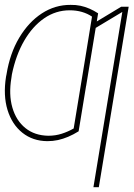

<svg xmlns="http://www.w3.org/2000/svg" viewBox="-25 -574 555 798"><path d="M175.8 -9.8Q205.1 -9.8 231.2 -18.1Q257.3 -26.4 281.2 -40L334 -360.4H356.4L301.8 -28.3Q279.8 -14.6 258.5 -5.6Q237.3 3.4 216.1 8.1Q194.8 12.7 171.9 12.7Q111.3 12.2 68.1 -22.2Q24.9 -56.6 6.3 -116.9Q-12.2 -177.2 0 -254.9L2 -264.6Q16.1 -352.1 54.9 -417.2Q93.8 -482.4 148.9 -518.3Q204.1 -554.2 268.6 -553.7Q290 -554.2 309.6 -550Q329.1 -545.9 347.4 -537.8Q365.7 -529.8 382.8 -518.6L333 -216.8H310.5L357.4 -504.9Q338.9 -517.6 315.4 -524.4Q292 -531.2 264.6 -531.2Q207 -531.2 158.7 -498Q110.4 -464.8 75.7 -405Q41 -345.2 24.4 -264.6L22.5 -251Q10.7 -181.2 26.4 -127Q42 -72.8 80.6 -41.7Q119.1 -10.7 175.8 -9.8ZM509.8 -545.9 385.7 204.1H363.3L483.4 -524.4L366.2 -454.1L370.1 -480.5L478.5 -545.9Z"/></svg>

Font: Inter 28pt Thin
Style: Italic
Weight: 250
Italic angle: -9.3988°
Designer: Rasmus Andersson
Foundry: rsms
Version: Version 4.001;git-66647c0bb